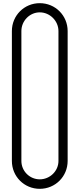

<svg xmlns="http://www.w3.org/2000/svg" viewBox="-20 -1190 502 1212"><path d="M231 -1170C133 -1170 55 -1092 55 -994V-174C55 -76 133 2 231 2C329 2 407 -76 407 -174V-994C407 -1092 329 -1170 231 -1170ZM231 -1112C295 -1112 349 -1058 349 -994V-174C349 -110 295 -58 231 -58C167 -58 115 -110 115 -174V-994C115 -1058 167 -1112 231 -1112Z"/></svg>

Font: bauhaus_2017
Style: _regular
Weight: 400
Version: Version 1.0